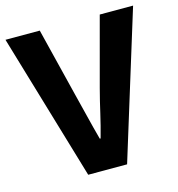

<svg xmlns="http://www.w3.org/2000/svg" viewBox="-108 -761 788 850"><g transform="rotate(-15 285.5 -336.0)"><path d="M192.4 0 -6.8 -671.9H150.4L228.5 -356.4Q242.7 -300.8 255.4 -248.8Q268.1 -196.8 283.2 -141.1H287.1Q302.7 -196.8 314.5 -248.8Q326.2 -300.8 340.8 -356.4L425.3 -671.9H578.1L370.6 0Z"/></g></svg>

Font: Akatab Black
Style: Regular
Weight: 900
Designer: SIL Global
Foundry: SIL Global
Version: Version 4.000